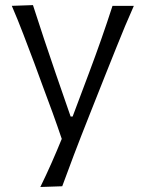

<svg xmlns="http://www.w3.org/2000/svg" viewBox="-20 -540 578 763"><path d="M140.3 203.1 227.3 200.2Q247.7 144.2 274 74.9Q300.3 5.6 339.7 -93.5L397.4 -238.9Q423.5 -303.9 442 -350.3Q460.5 -396.7 476.8 -435.7Q493.2 -474.6 511.9 -516.8H427.1Q405.5 -449.7 382.2 -383.5Q358.9 -317.2 333.4 -249.3L268.6 -76.8H260.7L201.1 -249Q177.4 -318.5 155.2 -384.6Q133.1 -450.6 111 -519.7L26.9 -516.8Q50.9 -461.3 73.1 -403.1Q95.4 -345 116.4 -289L150.8 -195.3Q169.5 -145.7 188.8 -92.7Q208 -39.7 225.4 11.9Q206 59.7 184.8 107.6Q163.6 155.5 140.3 203.1Z"/></svg>

Font: Pinar-VF
Style: Regular
Weight: 300
Designer: Amin Abedi
Version: Version 3.0